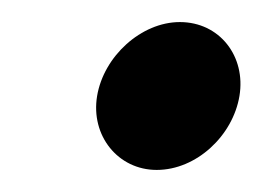

<svg xmlns="http://www.w3.org/2000/svg" viewBox="-20 -389 238 174"><path d="M68 -302C62 -266 87 -235 122 -235C158 -235 191 -266 197 -302C203 -338 179 -369 143 -369C108 -369 74 -338 68 -302Z"/></svg>

Font: Ampere
Style: SCUltCndIta
Weight: 400
Version: Version 1